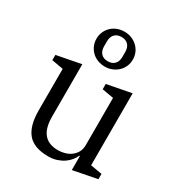

<svg xmlns="http://www.w3.org/2000/svg" viewBox="-190 -930 998 1070"><g transform="rotate(30 309.5 -395.5)"><path d="M278 12Q185 12 144.5 -36.5Q104 -85 104 -183V-451L30 -464V-498L186 -528V-190Q186 -45 307 -45Q329 -45 350.5 -51Q372 -57 389.5 -70Q407 -83 417.5 -102Q428 -121 428 -147V-451L354 -464V-498L510 -528V-65L584 -52V-18L430 12V-78H426Q420 -63 407.5 -47Q395 -31 376.5 -18Q358 -5 333 3.5Q308 12 278 12ZM300 -613Q328 -613 343.5 -629.5Q359 -646 359 -676V-706Q359 -736 343.5 -752.5Q328 -769 300 -769Q272 -769 256.5 -752.5Q241 -736 241 -706V-676Q241 -646 256.5 -629.5Q272 -613 300 -613ZM300 -579Q275 -579 253.5 -587.5Q232 -596 216.5 -611Q201 -626 192 -646.5Q183 -667 183 -691Q183 -715 192 -735.5Q201 -756 216.5 -771Q232 -786 253.5 -794.5Q275 -803 300 -803Q325 -803 346 -794.5Q367 -786 383 -771Q399 -756 408 -735.5Q417 -715 417 -691Q417 -667 408 -646.5Q399 -626 383 -611Q367 -596 346 -587.5Q325 -579 300 -579Z"/></g></svg>

Font: IBM Plex Serif
Style: Regular
Weight: 400
Designer: Mike Abbink, Paul van der Laan, Pieter van Rosmalen
Foundry: Bold Monday
Version: Version 2.6